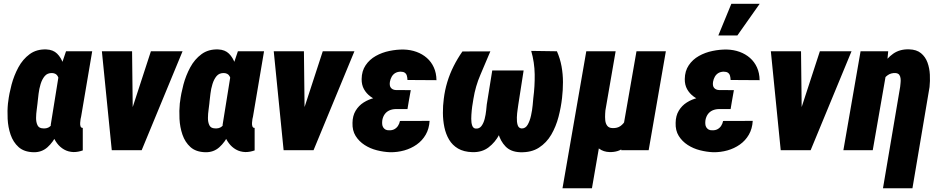

<svg xmlns="http://www.w3.org/2000/svg" viewBox="-20 -802 5014 1025"><path d="M22.5 -250 23.9 -259.8Q28.8 -301.8 41.7 -350.3Q54.7 -398.9 78.1 -442.4Q101.6 -485.8 138.4 -512.9Q175.3 -540 227.5 -538.1Q263.7 -536.6 284.9 -515.6Q306.2 -494.6 317.4 -461.9Q328.6 -429.2 332.3 -392.1Q335.9 -355 335.4 -320.6Q335 -286.1 334 -262.7L333 -250.5Q327.1 -217.3 315.4 -172.6Q303.7 -127.9 283.9 -85.7Q264.2 -43.5 233.4 -15.9Q202.6 11.7 158.7 10.7Q108.4 9.3 79.3 -16.8Q50.3 -43 36.6 -83Q22.9 -123 20.8 -167.5Q18.6 -211.9 22.5 -250ZM181.2 -259.8 180.2 -250Q179.2 -237.8 176 -216.3Q172.9 -194.8 172.6 -172.4Q172.4 -149.9 180.2 -133.5Q188 -117.2 209.5 -116.7Q232.4 -114.7 246.6 -126.7Q260.7 -138.7 268.8 -157.5Q276.9 -176.3 280.8 -197.5Q284.7 -218.8 286.6 -235.8L291 -274.9Q292.5 -287.1 295.4 -309.3Q298.3 -331.5 297.6 -355Q296.9 -378.4 288.3 -394.8Q279.8 -411.1 257.8 -412.1Q232.9 -412.6 218.8 -395.8Q204.6 -378.9 196.8 -353.3Q189 -327.6 186 -301.8Q183.1 -275.9 181.2 -259.8ZM332.5 -528.3H472.2L413.1 -179.7Q411.6 -175.8 410.2 -166.5Q408.7 -157.2 408 -146.2Q407.2 -135.3 409.9 -127.7Q412.6 -120.1 419.9 -119.1Q420.9 -119.1 421.1 -119.4Q421.4 -119.6 421.9 -120.1V1Q409.2 5.4 397.2 7.6Q385.3 9.8 372.6 9.8Q344.2 8.8 322 -3.9Q299.8 -16.6 284.2 -37.6Q268.6 -58.6 259.8 -84.2Q251 -109.9 251 -136.2L297.4 -424.3Z M651.9 -118.2 785.6 -528.3H954.6L736.3 0H637.7ZM685.1 -528.3 689.9 -104 671.4 0H576.7L523.9 -528.3Z M939.9 -250 941.4 -259.8Q946.3 -301.8 959.2 -350.3Q972.2 -398.9 995.6 -442.4Q1019 -485.8 1055.9 -512.9Q1092.8 -540 1145 -538.1Q1181.2 -536.6 1202.4 -515.6Q1223.6 -494.6 1234.9 -461.9Q1246.1 -429.2 1249.8 -392.1Q1253.4 -355 1252.9 -320.6Q1252.4 -286.1 1251.5 -262.7L1250.5 -250.5Q1244.6 -217.3 1232.9 -172.6Q1221.2 -127.9 1201.4 -85.7Q1181.6 -43.5 1150.9 -15.9Q1120.1 11.7 1076.2 10.7Q1025.9 9.3 996.8 -16.8Q967.8 -43 954.1 -83Q940.4 -123 938.2 -167.5Q936 -211.9 939.9 -250ZM1098.6 -259.8 1097.7 -250Q1096.7 -237.8 1093.5 -216.3Q1090.3 -194.8 1090.1 -172.4Q1089.8 -149.9 1097.7 -133.5Q1105.5 -117.2 1127 -116.7Q1149.9 -114.7 1164.1 -126.7Q1178.2 -138.7 1186.3 -157.5Q1194.3 -176.3 1198.2 -197.5Q1202.1 -218.8 1204.1 -235.8L1208.5 -274.9Q1210 -287.1 1212.9 -309.3Q1215.8 -331.5 1215.1 -355Q1214.4 -378.4 1205.8 -394.8Q1197.3 -411.1 1175.3 -412.1Q1150.4 -412.6 1136.2 -395.8Q1122.1 -378.9 1114.3 -353.3Q1106.4 -327.6 1103.5 -301.8Q1100.6 -275.9 1098.6 -259.8ZM1250 -528.3H1389.6L1330.6 -179.7Q1329.1 -175.8 1327.6 -166.5Q1326.2 -157.2 1325.4 -146.2Q1324.7 -135.3 1327.4 -127.7Q1330.1 -120.1 1337.4 -119.1Q1338.4 -119.1 1338.6 -119.4Q1338.9 -119.6 1339.4 -120.1V1Q1326.7 5.4 1314.7 7.6Q1302.7 9.8 1290 9.8Q1261.7 8.8 1239.5 -3.9Q1217.3 -16.6 1201.7 -37.6Q1186 -58.6 1177.2 -84.2Q1168.5 -109.9 1168.5 -136.2L1214.8 -424.3Z M1569.3 -118.2 1703.1 -528.3H1872.1L1653.8 0H1555.2ZM1602.5 -528.3 1607.4 -104 1588.9 0H1494.1L1441.4 -528.3Z M2047.9 -287.6 2166.5 -287.1 2155.3 -219.7H2091.8Q2073.2 -219.2 2058.3 -212.4Q2043.5 -205.6 2033.9 -192.4Q2024.4 -179.2 2021 -160.6Q2019.5 -149.4 2020.3 -139.6Q2021 -129.9 2025.4 -122.6Q2029.8 -115.2 2037.6 -110.6Q2045.4 -106 2057.6 -106.4Q2073.7 -106 2085.4 -112.3Q2097.2 -118.7 2104.7 -130.1Q2112.3 -141.6 2115.2 -156.2L2273.4 -156.7Q2271 -114.7 2252.7 -83Q2234.4 -51.3 2204.6 -30.3Q2174.8 -9.3 2138.2 1Q2101.6 11.2 2062.5 10.7Q2027.8 9.3 1991.9 0.2Q1956.1 -8.8 1926.3 -28.1Q1896.5 -47.4 1878.4 -76.4Q1860.4 -105.5 1861.8 -146Q1862.3 -184.1 1878.7 -211.2Q1895 -238.3 1921.6 -255.1Q1948.2 -272 1981.2 -279.8Q2014.2 -287.6 2047.9 -287.6ZM2160.6 -252 2060.1 -252.4Q2033.2 -253.4 2006.6 -262Q1980 -270.5 1958 -286.6Q1936 -302.7 1923.1 -325.9Q1910.2 -349.1 1910.6 -379.9Q1911.1 -422.9 1931.9 -453.6Q1952.6 -484.4 1986.1 -503.2Q2019.5 -522 2058.8 -530Q2098.1 -538.1 2134.8 -537.6Q2171.9 -536.6 2203.4 -525.1Q2234.9 -513.7 2258.8 -492.7Q2282.7 -471.7 2296.1 -441.9Q2309.6 -412.1 2310.1 -374L2155.3 -375Q2154.8 -388.2 2151.9 -398.2Q2148.9 -408.2 2140.9 -413.8Q2132.8 -419.4 2117.7 -419.4Q2101.6 -418.9 2089.8 -411.9Q2078.1 -404.8 2071 -392.3Q2064 -379.9 2061.5 -365.2Q2060.1 -356 2061 -347.9Q2062 -339.8 2066.2 -334.2Q2070.3 -328.6 2076.9 -325.2Q2083.5 -321.8 2093.3 -321.3L2172.9 -320.8Z M2815.9 -530.3 2953.1 -528.3Q2970.2 -489.7 2977.8 -448Q2985.4 -406.2 2985.4 -363.8Q2985.4 -321.3 2980.5 -278.8Q2975.1 -230 2961.7 -178.2Q2948.2 -126.5 2923.1 -83.3Q2897.9 -40 2857.2 -13.7Q2816.4 12.7 2756.8 10.7Q2707 8.8 2679.2 -19.8Q2651.4 -48.3 2639.9 -91.1Q2628.4 -133.8 2627.7 -179.4Q2627 -225.1 2631.3 -261.2L2658.2 -425.8H2775.4L2747.1 -244.1Q2746.6 -237.8 2743.4 -218Q2740.2 -198.2 2739.3 -175Q2738.3 -151.9 2743.4 -134.8Q2748.5 -117.7 2764.6 -116.2Q2785.2 -115.7 2796.9 -136Q2808.6 -156.2 2814.9 -185.1Q2821.3 -213.9 2823.7 -240.7Q2826.2 -267.6 2827.1 -278.3Q2835.4 -341.3 2834.5 -405.3Q2833.5 -469.2 2815.9 -530.3ZM2448.7 -527.3 2597.7 -527.8Q2571.8 -465.3 2544.9 -403.3Q2518.1 -341.3 2507.3 -273.9Q2506.8 -268.6 2503.7 -251.2Q2500.5 -233.9 2498.3 -211.7Q2496.1 -189.5 2495.8 -168.2Q2495.6 -147 2500.7 -132.1Q2505.9 -117.2 2518.6 -115.7Q2538.6 -113.8 2550 -128.9Q2561.5 -144 2567.4 -167.2Q2573.2 -190.4 2575.4 -212.2Q2577.6 -233.9 2578.6 -244.1L2607.9 -425.8H2725.6L2698.2 -261.2Q2691.9 -221.2 2679.9 -173.8Q2668 -126.5 2645.8 -84.2Q2623.5 -42 2588.1 -15.1Q2552.7 11.7 2501.5 10.3Q2455.6 8.8 2425.3 -9Q2395 -26.9 2377.4 -56.6Q2359.9 -86.4 2352.3 -123Q2344.7 -159.7 2344.5 -198.7Q2344.2 -237.8 2349.1 -273.9Q2354.5 -319.8 2367.9 -364Q2381.3 -408.2 2401.9 -449Q2422.4 -489.7 2448.7 -527.3Z M3377.9 -528.3H3534.7L3442.9 0H3296.4L3308.6 -131.3ZM3344.2 -245.6 3401.9 -247.6Q3399.4 -211.9 3390.4 -167.5Q3381.3 -123 3362.3 -81.8Q3343.3 -40.5 3312 -14.6Q3280.8 11.2 3233.4 9.8Q3202.1 8.8 3179.4 -7.8Q3156.7 -24.4 3143.3 -50.8Q3129.9 -77.1 3127.4 -106.9L3136.2 -225.6H3212.9Q3211.9 -212.9 3210.7 -195.1Q3209.5 -177.2 3211.2 -159.7Q3212.9 -142.1 3221.9 -130.4Q3231 -118.7 3250 -118.2Q3275.9 -117.2 3292.7 -129.4Q3309.6 -141.6 3319.8 -161.4Q3330.1 -181.2 3335.4 -203.6Q3340.8 -226.1 3344.2 -245.6ZM3109.9 -528.3H3266.6L3140.1 203.1H2982.9Z M3772.9 -287.6 3891.6 -287.1 3880.4 -219.7H3816.9Q3798.3 -219.2 3783.4 -212.4Q3768.6 -205.6 3759 -192.4Q3749.5 -179.2 3746.1 -160.6Q3744.6 -149.4 3745.4 -139.6Q3746.1 -129.9 3750.5 -122.6Q3754.9 -115.2 3762.7 -110.6Q3770.5 -106 3782.7 -106.4Q3798.8 -106 3810.5 -112.3Q3822.3 -118.7 3829.8 -130.1Q3837.4 -141.6 3840.3 -156.2L3998.5 -156.7Q3996.1 -114.7 3977.8 -83Q3959.5 -51.3 3929.7 -30.3Q3899.9 -9.3 3863.3 1Q3826.7 11.2 3787.6 10.7Q3752.9 9.3 3717 0.2Q3681.2 -8.8 3651.4 -28.1Q3621.6 -47.4 3603.5 -76.4Q3585.4 -105.5 3586.9 -146Q3587.4 -184.1 3603.8 -211.2Q3620.1 -238.3 3646.7 -255.1Q3673.3 -272 3706.3 -279.8Q3739.3 -287.6 3772.9 -287.6ZM3885.7 -252 3785.2 -252.4Q3758.3 -253.4 3731.7 -262Q3705.1 -270.5 3683.1 -286.6Q3661.1 -302.7 3648.2 -325.9Q3635.3 -349.1 3635.7 -379.9Q3636.2 -422.9 3657 -453.6Q3677.7 -484.4 3711.2 -503.2Q3744.6 -522 3783.9 -530Q3823.2 -538.1 3859.9 -537.6Q3897 -536.6 3928.5 -525.1Q3960 -513.7 3983.9 -492.7Q4007.8 -471.7 4021.2 -441.9Q4034.7 -412.1 4035.2 -374L3880.4 -375Q3879.9 -388.2 3877 -398.2Q3874 -408.2 3866 -413.8Q3857.9 -419.4 3842.8 -419.4Q3826.7 -418.9 3814.9 -411.9Q3803.2 -404.8 3796.1 -392.3Q3789.1 -379.9 3786.6 -365.2Q3785.2 -356 3786.1 -347.9Q3787.1 -339.8 3791.3 -334.2Q3795.4 -328.6 3802 -325.2Q3808.6 -321.8 3818.4 -321.3L3897.9 -320.8ZM3814.9 -612.8 3884.3 -781.7H4035.6L3916.5 -612.8Z M4223.1 -118.2 4356.9 -528.3H4525.9L4307.6 0H4209ZM4256.3 -528.3 4261.2 -104 4242.7 0H4147.9L4095.2 -528.3Z M4710 -406.2 4639.2 0H4482.4L4574.2 -528.3H4721.7ZM4658.7 -282.2 4635.7 -281.7Q4641.1 -320.8 4654.3 -366Q4667.5 -411.1 4690.4 -450.9Q4713.4 -490.7 4748.5 -515.4Q4783.7 -540 4833 -538.6Q4873 -537.6 4896.7 -518.1Q4920.4 -498.5 4931.4 -468.3Q4942.4 -438 4944.1 -403.6Q4945.8 -369.1 4942.4 -337.4L4851.1 203.1H4693.8L4785.6 -338.9Q4786.1 -347.2 4787.6 -359.1Q4789.1 -371.1 4787.8 -382.8Q4786.6 -394.5 4780.8 -402.6Q4774.9 -410.6 4760.7 -412.1Q4736.3 -413.1 4718.8 -400.4Q4701.2 -387.7 4689.2 -367.2Q4677.2 -346.7 4670.2 -324Q4663.1 -301.3 4658.7 -282.2Z"/></svg>

Font: Roboto Condensed Black
Style: Italic
Weight: 900
Italic angle: -12°
Designer: Christian Robertson
Foundry: Google
Version: Version 3.008; 2023